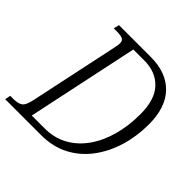

<svg xmlns="http://www.w3.org/2000/svg" viewBox="-200 -873 1032 1032"><g transform="rotate(45 315.5 -357.0)"><path d="M-17 0 -11 -32H14Q47 -32 65.5 -44Q84 -56 94 -105L200 -604Q202 -615 204.5 -627Q207 -639 207 -648Q207 -670 192 -676Q177 -682 150 -682H126L134 -714H375Q494 -714 559.5 -646.5Q625 -579 625 -450Q625 -360 600.5 -279Q576 -198 529 -135Q482 -72 413.5 -36Q345 0 256 0ZM244 -39Q316 -39 373.5 -70.5Q431 -102 471.5 -159Q512 -216 533 -292Q554 -368 554 -456Q554 -568 502.5 -622Q451 -676 364 -676H281L146 -39Z"/></g></svg>

Font: Noto Serif SemiCondensed Light
Style: Italic
Weight: 300
Width: 4
Italic angle: -12°
Designer: Monotype Design Team
Foundry: Monotype Imaging Inc.
Version: Version 2.013; ttfautohint (v1.8.4.7-5d5b)